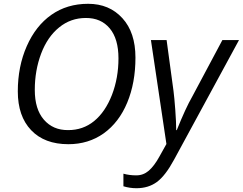

<svg xmlns="http://www.w3.org/2000/svg" viewBox="-20 -745 1271 1005"><path d="M429.2 -650.9Q350.1 -650.9 289.6 -601.6Q228.5 -552.2 195.3 -464.4Q162.1 -376 162.1 -274.4Q162.1 -172.9 210 -118.2Q257.8 -63.5 335.9 -64Q414.1 -63.5 472.7 -111.3Q531.2 -159.2 565.9 -248Q600.1 -336.9 600.1 -439.5Q600.1 -542 554.2 -596.7Q508.3 -651.4 429.2 -650.9ZM522.9 -46.9Q442.9 9.8 337.9 9.8Q212.9 9.8 143.1 -63.5Q73.2 -136.7 73.2 -266.6Q73.2 -397 120.1 -503.4Q167 -609.9 249 -667.5Q331.1 -725.1 441.4 -725.1Q552.2 -725.1 620.6 -649.9Q689 -575.2 689 -443.4Q689 -311.5 646 -208Q603 -104.5 522.9 -46.9ZM902.3 -64H905.3Q952.6 -181.2 985.4 -237.8L1144 -535.2H1231L891.1 90.8Q845.7 174.8 801.3 207.5Q756.8 240.2 694.3 240.2Q659.2 240.2 626 230V164.1Q656.7 172.9 693.4 172.9Q730.5 172.9 758.8 148.4Q787.1 124 814 75.2L851.1 8.8L770 -535.2H852.1L888.2 -269Q892.6 -235.4 897.5 -169.9Q902.3 -104.5 902.3 -64Z"/></svg>

Font: OpenSans-Italic
Style: Italic
Weight: 400
Italic angle: -12°
Foundry: Ascender Corporation
Version: Version 1.10